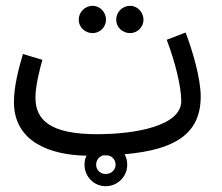

<svg xmlns="http://www.w3.org/2000/svg" viewBox="-20 -515 766 661"><path d="M428 -401C453 -401 474 -422 474 -447C474 -473 453 -495 428 -495C401 -495 380 -473 380 -447C380 -422 401 -401 428 -401ZM299 -401C324 -401 345 -422 345 -447C345 -473 324 -495 299 -495C272 -495 251 -473 251 -447C251 -422 272 -401 299 -401ZM344 126C385 126 418 93 418 52C418 39 415 27 409 16C581 1 671 -53 671 -183C671 -243 644 -338 619 -403L554 -378C583 -302 604 -217 604 -167C604 -81 445 -53 314 -53C151 -53 102 -103 102 -179C102 -220 118 -282 126 -309L59 -329C44 -279 28 -217 28 -164C28 -25 155 19 278 21C273 30 271 41 271 52C271 93 303 126 344 126ZM344 84C325 84 311 70 311 52C311 37 320 25 334 20C340 20 346 20 352 20C367 23 378 36 378 52C378 70 363 84 344 84Z"/></svg>

Font: Noto Sans Arabic ExtCond
Style: Regular
Weight: 400
Width: 2
Designer: Monotype Design Team, Nadine Chahine, Nizar Qandah and Khaled Hosny
Foundry: Monotype Imaging Inc.
Version: Version 2.012